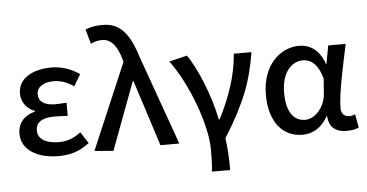

<svg xmlns="http://www.w3.org/2000/svg" viewBox="-61 -928 2380 1246"><g transform="rotate(-5 1128.5 -305.0)"><path d="M288 13C363 13 422 -3 490 -54L442 -129C393 -90 347 -77 300 -77C212 -77 162 -110 162 -164C162 -217 202 -245 281 -245C309 -245 338 -244 370 -242V-328C343 -326 320 -324 298 -324C222 -324 188 -353 188 -398C188 -447 235 -474 297 -474C345 -474 389 -458 429 -429L474 -505C422 -541 358 -564 292 -564C176 -564 74 -516 74 -413C74 -363 103 -313 160 -293V-288C97 -271 48 -230 48 -153C48 -48 151 13 288 13Z M646 10 810 -429H815L953 0H1076L871 -574C822 -733 763 -810 648 -810C593 -810 563 -802 534 -790L561 -695C583 -705 603 -713 635 -713C692 -713 730 -667 756 -580L761 -559L523 0Z M1271 200H1390C1390 137 1387 59 1377 -8C1515 -229 1564 -364 1594 -550H1479C1468 -403 1417 -264 1350 -133H1345C1311 -300 1237 -475 1175 -564L1058 -536C1171 -384 1277 -110 1277 59C1277 125 1276 151 1271 200Z M1878 13C1947 13 2003 -22 2043 -92H2047C2052 -18 2097 13 2166 13C2202 13 2228 6 2245 -2L2229 -89C2217 -84 2204 -81 2192 -81C2161 -81 2138 -99 2138 -136C2138 -231 2178 -411 2208 -550H2094L2072 -431H2069C2037 -527 1972 -564 1905 -564C1778 -564 1663 -454 1663 -267C1663 -87 1750 13 1878 13ZM1903 -82C1827 -82 1782 -147 1782 -269C1782 -403 1850 -468 1920 -468C1969 -468 2018 -440 2046 -337L2038 -236C2031 -152 1968 -82 1903 -82Z"/></g></svg>

Font: Noto Sans Japanese Medium
Style: Regular
Weight: 500
Designer: Ryoko NISHIZUKA (kana & ideographs); Paul D. Hunt (Latin, Greek & Cyrillic); Wenlong ZHANG (bopomofo); Sandoll Communica
Foundry: Adobe Systems Incorporated
Version: Version 1.000;PS 1;hotconv 1.0.78;makeotf.lib2.5.61930